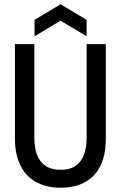

<svg xmlns="http://www.w3.org/2000/svg" viewBox="-20 -867 567 900"><path d="M264 13Q222 13 188 2.5Q154 -8 128 -27.5Q102 -47 85 -74.5Q68 -102 59 -137.5Q50 -173 50 -216V-660H141V-221Q141 -174 154 -140.5Q167 -107 194.5 -89Q222 -71 264 -71Q307 -71 333.5 -89Q360 -107 373 -140.5Q386 -174 386 -221V-660H476V-216Q476 -104 420.5 -45.5Q365 13 264 13ZM142 -697V-774L264 -847L386 -774V-697L264 -770Z"/></svg>

Font: Bricolage Grotesque 72pt SemiCondensed
Style: Regular
Weight: 400
Width: 4
Designer: Mathieu Triay
Foundry: Atelier Triay
Version: Version 1.001;gftools[0.9.33.dev8+g029e19f]